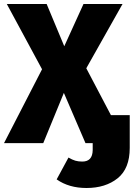

<svg xmlns="http://www.w3.org/2000/svg" viewBox="-27 -715 669 959"><path d="M405 224Q317 224 256 181L315 72Q334 83 349 87.5Q364 92 384 92Q435 92 436 35V0H400L292 -251L189 0H-7L183 -369L7 -695H206L294 -484L390 -695H585L404 -374L527 -140H621V24Q621 127 560.5 175.5Q500 224 405 224Z"/></svg>

Font: Trujillo ExtraBold
Style: Regular
Weight: 800
Designer: Fira Sans original fonts by bBox Type GmbH, Carrois Corporate GbR, & Edenspiekermann AG / Changes by Cristiano Sobral
Foundry: Fira Sans original fonts by bBox Type GmbH, Carrois Corporate GbR, & Edenspiekermann AG / Changes by Cristiano Sobral
Version: Version 4.301;July 28, 2020;FontCreator 13.0.0.2655 64-bit